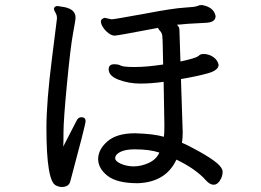

<svg xmlns="http://www.w3.org/2000/svg" viewBox="-20 -732 1040 765"><path d="M511 -69Q482 -70 460.5 -80Q439 -90 439 -101Q439 -117 460 -127Q481 -137 516 -137Q577 -137 615 -124Q603 -97 573 -83Q543 -69 511 -69ZM226 13Q254 13 260 -9Q321 -236 321 -249Q321 -265 304 -265Q291 -265 284 -249Q247 -176 232 -148Q233 -158 233 -205Q233 -254 247 -400Q261 -546 271 -599Q281 -652 281 -662Q281 -700 221 -706L211 -708Q197 -708 195 -698Q195 -691 201 -681.5Q207 -672 207 -659Q207 -654 206 -650.5Q205 -647 187 -499Q165 -327 165 -222Q165 -10 203 7Q215 13 226 13ZM831 4Q849 4 861 -21Q867 -34 867 -48Q867 -63 844 -82.5Q821 -102 773.5 -128.5Q726 -155 705 -163Q708 -180 708 -205L701 -417Q766 -428 808.5 -440Q851 -452 851 -474Q847 -493 829.5 -505Q812 -517 790 -517Q777 -516 772 -510Q761 -500 699 -487Q698 -527 696.5 -562Q695 -597 695 -609.5Q695 -622 690.5 -627Q686 -632 686 -633Q686 -634 689 -634H693Q714 -637 798 -641Q839 -642 839 -668Q832 -704 784 -712Q774 -712 766 -708Q758 -704 714 -701.5Q670 -699 560 -678Q434 -655 425 -655L397 -661Q382 -657 382 -646Q382 -637 390 -624Q398 -611 411.5 -600.5Q425 -590 437 -590Q447 -590 610 -621Q610 -617 617.5 -609Q625 -601 626.5 -590.5Q628 -580 628.5 -546Q629 -512 630 -475Q564 -465 517 -465Q471 -465 461.5 -470.5Q452 -476 435 -476Q413 -476 413 -456Q413 -429 453.5 -414Q494 -399 539 -399Q582 -399 632 -406L635 -232Q635 -198 633 -187Q592 -199 518 -201Q446 -201 409 -169.5Q372 -138 371 -99Q371 -61 408.5 -31.5Q446 -2 529 -2Q641 -6 683 -96Q760 -59 800 -14Q816 4 831 4Z"/></svg>

Font: LXGW WenKai Mono TC
Style: Bold
Weight: 700
Designer: LXGW / Fontworks Inc.
Foundry: LXGW / Fontworks Inc.
Version: Version 1.330